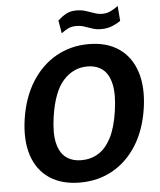

<svg xmlns="http://www.w3.org/2000/svg" viewBox="-61 -977 868 1040"><g transform="rotate(-5 373.0 -457.5)"><path d="M333 10Q233 10 166.8 -34.5Q100.5 -79 73.2 -161.8Q46 -244.5 63 -359.5Q80.5 -475 133 -558.8Q185.5 -642.5 265.2 -687.8Q345 -733 443 -733Q541 -733 606.8 -688Q672.5 -643 700 -559.2Q727.5 -475.5 710.5 -360Q693.5 -245.5 641.8 -162.5Q590 -79.5 511 -34.8Q432 10 333 10ZM351 -110Q401.5 -110 442.5 -135.2Q483.5 -160.5 511.8 -215Q540 -269.5 553 -358Q566.5 -448 554.2 -504.2Q542 -560.5 508.8 -586.8Q475.5 -613 425 -613Q349.5 -613 295 -553Q240.5 -493 220.5 -358Q207.5 -270 220.2 -215.2Q233 -160.5 266.8 -135.2Q300.5 -110 351 -110ZM303.5 -804 291.5 -874.5Q312.5 -894 336 -907.2Q359.5 -920.5 393 -920.5Q420 -920.5 443.5 -913Q467 -905.5 488.5 -897.8Q510 -890 532.5 -890Q557.5 -890 579.5 -901.2Q601.5 -912.5 618 -925L624.5 -843.5Q607.5 -831 580.2 -819.5Q553 -808 520 -808Q493 -808 471.8 -815Q450.5 -822 430 -829.2Q409.5 -836.5 385 -836.5Q360.5 -836.5 342.8 -828.5Q325 -820.5 303.5 -804Z"/></g></svg>

Font: Public Sans Thin
Style: Bold Italic
Weight: 700
Italic angle: -8°
Version: Version 2.001